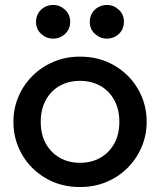

<svg xmlns="http://www.w3.org/2000/svg" viewBox="-20 -738 644 773"><path d="M302 15Q224.5 15 163.8 -20.8Q103 -56.5 68.5 -116.2Q34 -176 34 -247.5Q34 -300.5 53.8 -347.8Q73.5 -395 109.8 -431.5Q146 -468 195 -489Q244 -510 302 -510Q380 -510 440.8 -474.2Q501.5 -438.5 536 -378.8Q570.5 -319 570.5 -247.5Q570.5 -195 550.8 -147.5Q531 -100 495 -63.5Q459 -27 410 -6Q361 15 302 15ZM302 -82.5Q348 -82.5 383.8 -102.8Q419.5 -123 440 -160Q460.5 -197 460.5 -247.5Q460.5 -298 440 -335.2Q419.5 -372.5 383.8 -392.5Q348 -412.5 302 -412.5Q256 -412.5 220.5 -392.5Q185 -372.5 164.5 -335.2Q144 -298 144 -247.5Q144 -197 164.5 -160Q185 -123 220.8 -102.8Q256.5 -82.5 302 -82.5ZM194 -582.5Q166.5 -582.5 145.8 -601.5Q125 -620.5 125 -650Q125 -670 134.5 -685.5Q144 -701 159.8 -709.5Q175.5 -718 194 -718Q221 -718 241.8 -699Q262.5 -680 262.5 -650Q262.5 -630 253 -614.8Q243.5 -599.5 227.8 -591Q212 -582.5 194 -582.5ZM410.5 -582.5Q383 -582.5 362.2 -601.5Q341.5 -620.5 341.5 -650Q341.5 -670 351 -685.5Q360.5 -701 376.2 -709.5Q392 -718 410.5 -718Q437.5 -718 458.2 -699Q479 -680 479 -650Q479 -630 469.5 -614.8Q460 -599.5 444.2 -591Q428.5 -582.5 410.5 -582.5Z"/></svg>

Font: Geologica EX
Style: Regular
Weight: 400
Designer: Sindre Bremnes, Frode Helland
Foundry: Monokrom Skriftforlag AS
Version: Version 1.010;gftools[0.9.28]